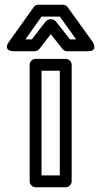

<svg xmlns="http://www.w3.org/2000/svg" viewBox="-20 -764 430 809"><path d="M155 -25V-466H232V-25ZM105 0C105 11 115 25 130 25H257C268 25 282 15 282 0V-491C282 -502 272 -516 257 -516H130C119 -516 105 -506 105 -491ZM87 -598 155 -694H232L301 -598H275L216 -673C211 -679 202 -683 196 -683H192C184 -683 176 -678 172 -673L114 -598ZM18 -588C-11 -548 38 -548 38 -548H126C132 -548 141 -552 146 -558L194 -620L243 -558C247 -553 254 -548 262 -548H349C398 -548 370 -588 370 -588L265 -734C261 -740 253 -744 245 -744H142C135 -744 127 -741 122 -734Z"/></svg>

Font: Falling Sky
Style: ExtOu
Weight: 400
Designer: Paul D. Hunt
Foundry: Adobe Systems Incorporated
Version: Version 1.02